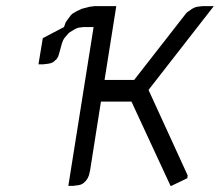

<svg xmlns="http://www.w3.org/2000/svg" viewBox="-20 -604 715 624"><path d="M105 -395 119.1 -480 188 -516.1 193.8 -532.2 200.2 -541 210 -554.2 214.8 -559.1 228 -566.9 245.1 -575.2 271 -582 287.1 -584H357.9L319.8 -344.2H416L585.9 -562L590.8 -565.9L604 -575.2L613.8 -580.1L621.1 -582L637.2 -584H674.8L462.9 -312L463.9 -309.1L589.8 -34.2L588.9 -24.9L537.1 0H534.2L407.2 -273.9H308.1L272.9 -50.8L269 -34.2L265.1 -24.9L259.8 -17.1L250 -7.8L242.2 -3.9L233.9 -2L217.8 0H202.1L284.2 -516.1H252L235.8 -514.2L227.1 -511.2L219.2 -506.8L205.1 -498L201.2 -494.1L189 -480L185.1 -473.1L181.2 -462.9L171.9 -429.2L168.9 -419.9L164.1 -412.1L153.8 -402.8L146 -398.9L137.2 -397L121.1 -395Z"/></svg>

Font: Petahja
Style: Italic
Weight: 400
Designer: T. Christopher White
Version: Version 1.1